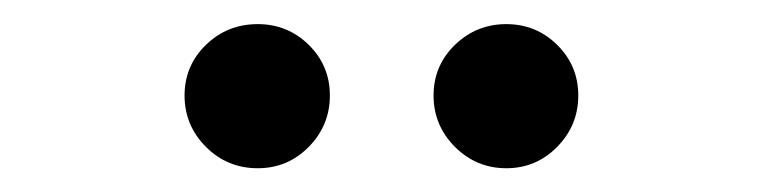

<svg xmlns="http://www.w3.org/2000/svg" viewBox="-20 -773 636 160"><path d="M401.9 -632.8Q377 -632.8 359.1 -650.6Q341.3 -668.5 341.3 -693.4Q341.3 -718.3 359.1 -735.6Q377 -752.9 401.9 -752.9Q426.8 -752.9 444.3 -735.6Q461.9 -718.3 461.9 -693.4Q461.9 -668.5 444.3 -650.6Q426.8 -632.8 401.9 -632.8ZM194.8 -632.8Q169.4 -632.8 151.6 -650.6Q133.8 -668.5 133.8 -693.4Q133.8 -718.3 151.6 -735.6Q169.4 -752.9 194.8 -752.9Q219.7 -752.9 237.3 -735.6Q254.9 -718.3 254.9 -693.4Q254.9 -668.5 237.3 -650.6Q219.7 -632.8 194.8 -632.8Z"/></svg>

Font: Inter Cardless
Style: Regular
Weight: 400
Designer: Rasmus Andersson
Foundry: rsms
Version: Version 4.001;git-9221beed3